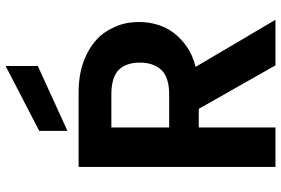

<svg xmlns="http://www.w3.org/2000/svg" viewBox="-178 -819 997 681"><g transform="rotate(-90 320.5 -478.5)"><path d="M439 -481Q439 -528.8 413.1 -556.2Q385.7 -582 326.2 -582H209V-377H326.2Q386.7 -377 413.1 -404.8Q439 -433.6 439 -481ZM68.8 0V-698.2H331.1Q394 -698.2 440.9 -681.2Q487.8 -664.1 520 -634.8Q548.8 -608.9 566.9 -566.9Q583 -529.8 583 -483.9Q583 -452.1 574.2 -420.9Q565.4 -389.6 545.9 -362.8Q526.9 -336.9 496.1 -314.9Q465.8 -293.5 423.8 -283.2L590.8 0H429.2L274.9 -272H209V0ZM196.8 -737.8V-837.9L426.8 -957V-842.8Z"/></g></svg>

Font: PoppinsZ SemiBold
Style: Regular
Weight: 600
Designer: Ninad Kale (Devanagari), Jonny Pinhorn (Latin)
Foundry: Indian Type Foundry
Version: Version 3.002;FEAKit 1.0